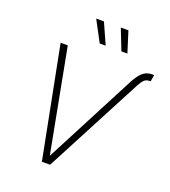

<svg xmlns="http://www.w3.org/2000/svg" viewBox="-165 -1061 1044 1181"><g transform="rotate(20 357.0 -471.0)"><path d="M589.8 -646Q613.8 -691.9 638.9 -714.6Q664.1 -737.3 700.7 -737.3H713.9L706.5 -693.8H700.2Q678.2 -693.8 665 -681.2Q651.9 -668.5 637.2 -641.1L300.8 0H247.1L105 -727.5H151.9L279.8 -53.7H281.7ZM474.6 -805.2 420.9 -941.9H470.7L513.7 -805.2ZM332.5 -805.2 259.8 -941.9H310.5L371.6 -805.2Z"/></g></svg>

Font: Inter ExtraLight
Style: Italic
Weight: 250
Italic angle: -9.3988°
Designer: Rasmus Andersson
Foundry: rsms
Version: Version 4.001;git-66647c0bb